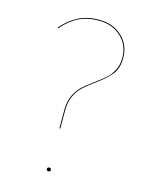

<svg xmlns="http://www.w3.org/2000/svg" viewBox="-107 -761 660 835"><g transform="rotate(15 223.5 -343.0)"><path d="M379 -556Q379 -509 356.5 -481.5Q334 -454 290 -422Q258 -399 239 -381.5Q220 -364 207 -336.5Q194 -309 194 -271V-189H190V-271Q190 -311 203.5 -338.5Q217 -366 236 -383.5Q255 -401 287 -424Q317 -446 334 -461.5Q351 -477 363 -500.5Q375 -524 375 -556Q375 -613 335.5 -649.5Q296 -686 235 -686Q184 -686 144.5 -666.5Q105 -647 72 -607L69 -610Q103 -650 143.5 -670Q184 -690 235 -690Q298 -690 338.5 -652.5Q379 -615 379 -556ZM201 -4Q201 4 192 4Q183 4 183 -4Q183 -8 185.5 -10.5Q188 -13 192 -13Q196 -13 198.5 -10.5Q201 -8 201 -4Z"/></g></svg>

Font: FiraGO Four
Style: Regular
Weight: 100
Designer: bBox Type
Foundry: bBox Type GmbH
Version: Version 1.001